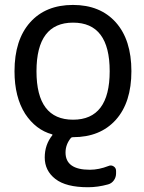

<svg xmlns="http://www.w3.org/2000/svg" viewBox="-20 -578 597 794"><path d="M130.9 -283.2Q130.9 -83 282.2 -83Q433.6 -83 433.6 -283.7Q433.6 -484.4 282.2 -484.4Q130.9 -484.4 130.9 -283.2ZM343.8 196.3Q252.9 196.3 209 162.1Q165 127.9 165 73.2Q165 20.5 196.3 -18.6Q197.3 -19.5 196.8 -21Q196.3 -22.5 195.3 -22.5Q127.9 -41 84 -107.4Q40 -176.8 40 -283.2Q40 -413.1 104.5 -485.4Q168.9 -557.6 281.7 -557.6Q394.5 -557.6 459 -485.4Q523.4 -413.1 523.4 -283.7Q523.4 -154.3 459 -82.5Q394.5 -10.7 282.2 -10.7H281.2Q276.4 -10.7 273.4 -7.8Q251 19.5 251 52.7Q251 124 351.6 124Q388.7 124 428.7 108.4Q439.5 103.5 449.7 109.9Q460 116.2 460 128.9V138.7Q460 155.3 450.7 168Q441.4 180.7 426.8 184.6Q384.8 196.3 343.8 196.3Z"/></svg>

Font: Gen Jyuu GothicL Regular
Style: Regular
Weight: 400
Designer: [Source Han Sans]
Ryoko NISHIZUKA  (kana & ideographs); Paul D. Hunt (Latin, Greek & Cyrillic); Wenlong ZHANG  (bopomofo
Version: Version 1.002.20150607